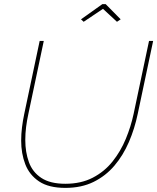

<svg xmlns="http://www.w3.org/2000/svg" viewBox="-20 -909 765 934"><path d="M298 5Q217 5 170 -26.5Q123 -58 103 -110Q83 -162 83 -225Q83 -257 87 -289.5Q91 -322 98 -355L173 -710H193L118 -355Q111 -323 107 -291.5Q103 -260 103 -228Q103 -169 120.5 -120.5Q138 -72 181 -43.5Q224 -15 298 -15Q374 -15 431 -44.5Q488 -74 527.5 -123.5Q567 -173 592 -233.5Q617 -294 630 -355L705 -710H725L650 -355Q635 -283 607 -218Q579 -153 536.5 -103Q494 -53 435 -24Q376 5 298 5ZM374 -815 478 -889H494L567 -815L549 -803L481 -866L387 -803Z"/></svg>

Font: Raleway Thin
Style: Italic
Weight: 100
Italic angle: -12°
Designer: Matt McInerney, Pablo Impallari, Rodrigo Fuenzalida
Foundry: Matt McInerney, Pablo Impallari, Rodrigo Fuenzalida
Version: Version 4.026